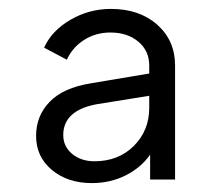

<svg xmlns="http://www.w3.org/2000/svg" viewBox="-20 -775 496 431"><path d="M61 -470Q61 -515 91.5 -546.5Q122 -578 184 -588L315 -610V-628Q315 -661 290.5 -681.5Q266 -702 228 -702Q195 -702 169 -685.5Q143 -669 130 -641L79 -668Q96 -706 138 -730.5Q180 -755 229 -755Q293 -755 333 -719.5Q373 -684 373 -628V-372H317V-428Q297 -399 262.5 -381.5Q228 -364 186 -364Q132 -364 96.5 -393.5Q61 -423 61 -470ZM192 -413Q246 -413 280.5 -447.5Q315 -482 315 -533V-560L197 -541Q122 -527 122 -472Q122 -446 142 -429.5Q162 -413 192 -413Z"/></svg>

Font: BLUETTI 2.0 Extralight
Style: Roman
Weight: 200
Designer: Stijn de Vries
Foundry: tokotype
Version: Version 2.005;October 31, 2023;FontCreator 14.0.0.2814 64-bi